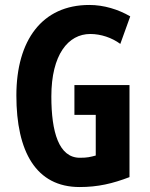

<svg xmlns="http://www.w3.org/2000/svg" viewBox="-20 -744 603 774"><path d="M280 -401V-281H366V-117C343 -111 332 -108 302 -108C217 -108 187 -212 187 -355C187 -524 255 -607 344 -607C387 -607 431 -592 465 -567L505 -678C457 -706 399 -724 340 -724C150 -724 46 -582 46 -359C46 -133 125 10 301 10C375 10 434 -4 502 -30V-401Z"/></svg>

Font: Noto Sans Gurmukhi UI ExtraCondensed
Style: Bold
Weight: 700
Width: 2
Designer: Jelle Bosma - Monotype Design Team
Foundry: Monotype Imaging Inc.
Version: Version 2.004